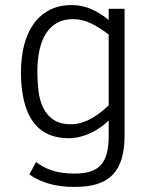

<svg xmlns="http://www.w3.org/2000/svg" viewBox="-20 -547 602 760"><path d="M473.1 -11.2Q473.1 43 461.4 81.8Q449.7 120.6 425.5 145.3Q401.4 169.9 364.3 181.4Q327.1 192.9 275.9 192.9Q213.9 192.9 168.5 178.5Q123 164.1 96.2 143.1L123 94.2Q147.9 114.7 185.5 127.4Q223.1 140.1 275.9 140.1Q312.5 140.1 337.9 131.8Q363.3 123.5 379.4 105.7Q395.5 87.9 402.8 59.8Q410.2 31.7 410.2 -7.8V-69.8Q395.5 -55.7 377.7 -43Q359.9 -30.3 339.6 -20.8Q319.3 -11.2 297.4 -5.6Q275.4 0 252 0Q202.6 0 167 -17.6Q131.3 -35.2 108.4 -68.6Q85.4 -102.1 74.2 -150.6Q63 -199.2 63 -261.2Q63 -316.9 74.7 -365.2Q86.4 -413.6 111.1 -449.5Q135.7 -485.4 173.6 -506.1Q211.4 -526.9 264.2 -526.9Q304.7 -526.9 341.3 -511Q377.9 -495.1 410.2 -467.8V-512.2H473.1ZM410.2 -410.2Q374.5 -438 340.1 -454.6Q305.7 -471.2 269 -471.2Q231.9 -471.2 205.3 -456.1Q178.7 -440.9 161.4 -413.3Q144 -385.7 136 -347.4Q127.9 -309.1 127.9 -263.2Q127.9 -224.6 132.3 -187.3Q136.7 -149.9 150.9 -120.6Q165 -91.3 191.4 -73.2Q217.8 -55.2 261.2 -55.2Q283.7 -55.2 304.4 -61.8Q325.2 -68.4 344 -79.1Q362.8 -89.8 379.4 -103.3Q396 -116.7 410.2 -129.9Z"/></svg>

Font: Clear Sans Light
Style: Regular
Weight: 300
Foundry: Intel Corporation
Version: Version 1.00